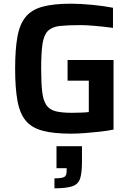

<svg xmlns="http://www.w3.org/2000/svg" viewBox="-20 -716 709 1040"><path d="M364 8Q270 8 210.5 -8Q151 -24 119 -63Q87 -102 74.5 -170.5Q62 -239 62 -344Q62 -449 74.5 -517.5Q87 -586 119.5 -625Q152 -664 211.5 -680Q271 -696 364 -696Q414 -696 477.5 -690Q541 -684 592 -674V-565Q540 -572 492.5 -576Q445 -580 419 -580Q348 -580 305.5 -575.5Q263 -571 240.5 -549.5Q218 -528 210.5 -479.5Q203 -431 203 -344Q203 -267 208.5 -219.5Q214 -172 231 -147Q248 -122 281 -113.5Q314 -105 369 -105Q393 -105 419 -106Q445 -107 461 -109V-279H346V-391H595V-14Q560 -7 519 -2.5Q478 2 437.5 5Q397 8 364 8ZM275 304V250Q314 250 327.5 243Q341 236 341 211V195H286V76H424V159Q424 218 414.5 249.5Q405 281 373 292.5Q341 304 275 304Z"/></svg>

Font: Saira SemiBold
Style: Regular
Weight: 600
Designer: Hector Gatti with collaboration of the Omnibus-Type team
Foundry: Omnibus-Type
Version: Version 1.100; ttfautohint (v1.8.3)